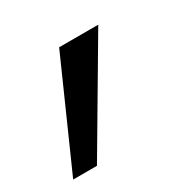

<svg xmlns="http://www.w3.org/2000/svg" viewBox="-154 -204 427 425"><g transform="rotate(-30 59.5 8.5)"><path d="M-77.6 142.9 41.9 -126.2H141.9L-16.8 142.9Z"/></g></svg>

Font: Poppins Variable
Style: Italic
Weight: 100
Italic angle: -10°
Designer: Jonny Pinhorn
Foundry: Indian Type Foundry
Version: Version 6.000